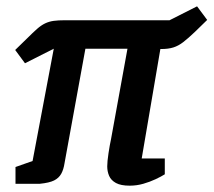

<svg xmlns="http://www.w3.org/2000/svg" viewBox="-20 -581 675 607"><path d="M390 6Q362 6 346.5 -2.5Q331 -11 325 -25Q319 -39 319 -55Q319 -70 323 -96.5Q327 -123 331 -141L383 -427H250L184 -65Q181 -45 173.5 -31.5Q166 -18 151 -10.5Q136 -3 106 0H29V-53L83 -72L150 -427L59 -381L28 -423L66 -460Q84 -478 97 -489.5Q110 -501 122.5 -507Q135 -513 149.5 -515Q164 -517 185 -517H516L603 -561L635 -518L596 -480Q575 -460 559.5 -448Q544 -436 528 -431Q512 -426 490 -426H487L428 -80H501V-30Q490 -23 472 -14.5Q454 -6 433 0Q412 6 390 6Z"/></svg>

Font: Faustina SemiBold
Style: Italic
Weight: 600
Italic angle: -8°
Designer: Alfonso Garcia
Foundry: http://www.omnibus-type.com
Version: Version 1.200